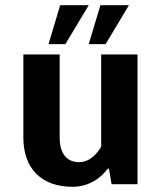

<svg xmlns="http://www.w3.org/2000/svg" viewBox="-20 -710 620 740"><path d="M285 -85C240 -85 210 -115 210 -180V-500H70V-180C70 -60 140 10 260 10C350 10 395 -60 395 -60H400L410 0H510V-500H370V-145C370 -145 340 -85 285 -85ZM212 -690 167 -540H232L322 -690ZM367 -690 322 -540H387L477 -690Z"/></svg>

Font: Scada
Style: Bold
Weight: 700
Designer: Jovanny Lemonad
Foundry: Jovanny Lemonad
Version: Version 3.005